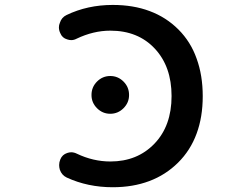

<svg xmlns="http://www.w3.org/2000/svg" viewBox="-20 -785 1040 794"><path d="M446.3 -10.7Q342.8 -10.7 255.9 -50.8Q235.4 -60.5 227.5 -83Q224.6 -92.8 224.6 -102.5Q224.6 -114.3 229.5 -126Q237.3 -145.5 257.8 -152.3Q266.6 -155.3 274.4 -155.3Q286.1 -155.3 297.9 -149.4Q365.2 -117.2 436.5 -117.2Q547.9 -117.2 618.7 -190.9Q689.5 -264.6 689.5 -387.7Q689.5 -509.8 620.1 -584Q550.8 -658.2 436.5 -658.2Q366.2 -658.2 296.9 -625Q286.1 -619.1 274.4 -619.1Q266.6 -619.1 257.8 -622.1Q237.3 -627.9 229.5 -647.5Q223.6 -659.2 223.6 -671.9Q223.6 -681.6 227.5 -690.4Q234.4 -712.9 254.9 -722.7Q341.8 -764.6 446.3 -764.6Q531.2 -764.6 598.6 -739.3Q667 -713.9 717.8 -663.1Q768.6 -612.3 793 -543Q818.4 -473.6 818.4 -387.2Q818.4 -300.8 793 -232.4Q767.6 -163.1 716.3 -112.3Q665 -61.5 597.2 -36.1Q529.3 -10.7 446.3 -10.7ZM358.4 -391.6V-392.6Q358.4 -424.8 381.3 -447.8Q404.3 -470.7 436 -470.7Q467.8 -470.7 490.7 -447.8Q513.7 -424.8 513.7 -392.6V-391.6Q513.7 -360.4 490.7 -337.4Q467.8 -314.5 436 -314.5Q404.3 -314.5 381.3 -337.4Q358.4 -360.4 358.4 -391.6Z"/></svg>

Font: Rounded-X Mgen+ 2m medium
Style: Regular
Weight: 500
Designer: [Source Han Sans]
Ryoko NISHIZUKA  (kana & ideographs); Paul D. Hunt (Latin, Greek & Cyrillic); Wenlong ZHANG  (bopomofo
Version: Version 1.059.20150602